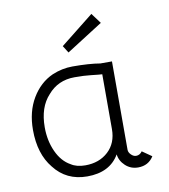

<svg xmlns="http://www.w3.org/2000/svg" viewBox="-71 -648 632 717"><g transform="rotate(-10 245.0 -289.5)"><path d="M352 -548 214 -460 197 -487 323 -587ZM368 -64Q368 -54 377 -45Q386 -36 396 -36Q410 -36 419 -49L455 -24Q435 8 396 8Q368 8 348 -10.5Q328 -29 325 -54Q289 8 203 8Q124 8 78 -52Q33 -107 33 -198Q33 -267 63 -317.5Q93 -368 142 -390Q180 -406 219 -406Q283 -406 324 -399H368ZM203 -34Q256 -34 290 -65.5Q324 -97 324 -150V-358Q316 -358 282 -362Q257 -365 220 -365Q157 -365 118 -319Q78 -276 78 -200Q78 -149 97 -107.5Q116 -66 149 -48Q170 -34 203 -34Z"/></g></svg>

Font: Bhavuka
Style: Regular
Weight: 400
Version: 2.94.0; ttfautohint (v1.2) -l 7 -r 28 -G 50 -x 13 -D deva -f